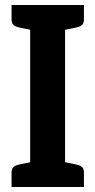

<svg xmlns="http://www.w3.org/2000/svg" viewBox="-20 -744 380 764"><path d="M100 0V-724H239V0ZM26 0V-58Q26 -72 33.5 -79Q41 -86 55 -89L112 -101L125 0ZM215 0 228 -101 285 -89Q299 -86 306.5 -79Q314 -72 314 -58V0ZM125 -724 112 -623 55 -635Q41 -638 33.5 -645Q26 -652 26 -666V-724ZM314 -724V-666Q314 -652 306.5 -645Q299 -638 285 -635L228 -623L215 -724Z"/></svg>

Font: Aleo
Style: Bold
Weight: 700
Designer: Alessio Laiso
Foundry: Alessio Laiso
Version: Version 2.001;gftools[0.9.29]